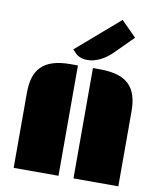

<svg xmlns="http://www.w3.org/2000/svg" viewBox="-102 -1058 954 1139"><g transform="rotate(10 374.5 -488.5)"><path d="M419.4 0H689.5V-451.2C689.5 -589.4 632.3 -664.6 463.4 -664.6H419.4ZM59.1 0H329.1V-664.6H285.2C116.2 -664.6 59.1 -589.4 59.1 -451.2ZM378.9 -706.1C426.8 -706.1 480.5 -731.4 526.9 -777.8L634.3 -885.3L543.5 -976.6L285.2 -753.4L307.1 -731.4C324.2 -714.4 349.6 -706.1 378.9 -706.1Z"/></g></svg>

Font: Plaster
Style: Regular
Weight: 400
Designer: Eben Sorkin
Foundry: Eben Sorkin
Version: Version 1.007